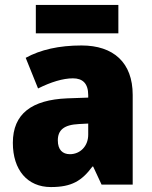

<svg xmlns="http://www.w3.org/2000/svg" viewBox="-20 -747 616 777"><path d="M459 -727H125V-612H459ZM310 -563C219 -563 144 -546 84 -513L134 -389C186 -415 235 -430 275 -430C314 -430 337 -410 337 -362V-352L252 -349C109 -343 32 -287 32 -169C32 -59 91 10 186 10C270 10 311 -15 354 -73H357L391 0H517V-363C517 -494 439 -563 310 -563ZM299 -245 337 -247V-202C337 -155 304 -123 263 -123C233 -123 214 -141 214 -179C214 -220 238 -242 299 -245Z"/></svg>

Font: Noto Sans Gujarati UI SemiCondensed Black
Style: Regular
Weight: 900
Width: 4
Designer: Jelle Bosma - Monotype Design Team, Universal Thirst
Foundry: Monotype Imaging Inc.
Version: Version 2.106